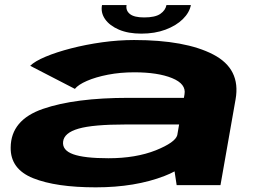

<svg xmlns="http://www.w3.org/2000/svg" viewBox="-20 -754 1068 782"><path d="M699.5 0 691 -56Q672.5 -46 650.5 -37.5Q531 9 370 9Q208 9 115 -28.2Q22 -65.5 23.5 -153.5Q24.5 -265.5 154.8 -310.5Q285 -355.5 504 -355.5H729L731.5 -370Q739 -412 681 -435.8Q623 -459.5 527 -459.5Q470 -459.5 419.8 -449.8Q369.5 -440 334 -424.5Q298.5 -409 285 -392L103 -486Q121.5 -504.5 165.5 -523Q209.5 -541.5 269.5 -557Q329.5 -572.5 396.2 -581.8Q463 -591 526 -591Q735 -591 848.2 -532.2Q961.5 -473.5 939.5 -349.5L878 0ZM702 -203.5 709.5 -247H491Q358.5 -247 299.8 -230Q241 -213 237 -177Q233 -142 278 -125.8Q323 -109.5 422 -109.5Q533 -109.5 615 -142Q694 -174 702 -203.5ZM555.5 -617Q502.5 -617 464.5 -633.2Q426.5 -649.5 408 -676Q389.5 -702.5 395.5 -733.5H495.5Q491.5 -711.5 508.8 -697.2Q526 -683 567 -683Q612 -683 633 -697.5Q654 -712 658 -733.5H757.5Q751.5 -702.5 724.5 -676Q697.5 -649.5 654 -633.2Q610.5 -617 555.5 -617Z"/></svg>

Font: Anybody UltraExpanded Regular
Style: Bold Italic
Weight: 700
Width: 9
Italic angle: -10°
Designer: Tyler Finck
Foundry: Etcetera Type Company
Version: Version 1.010; ttfautohint (v1.8.3) -l 8 -r 50 -G 200 -x 14 